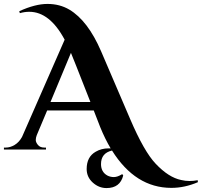

<svg xmlns="http://www.w3.org/2000/svg" viewBox="-48 -761 1027 977"><path d="M959 166Q892 195 824 195Q641 195 522 5Q466 18 466 74Q466 114 498 132Q513 140 531.5 140Q550 140 574 125L579 132Q563 196 494 196Q455 196 424 168Q393 140 393 99Q393 37 439 11Q468 -6 504 -6Q510 -6 515 -6Q486 -55 462 -114L429 -199H192L139 -73Q134 -60 134 -48.5Q134 -37 145 -23.5Q156 -10 178 -10H186V0H-28V-10H-19Q4 -10 26.5 -23.5Q49 -37 64 -64L281 -559Q205 -701 101 -701Q77 -701 53 -694L50 -704Q131 -741 193.5 -741Q256 -741 305 -712Q399 -656 466 -501L614 -156Q685 10 744 72Q810 142 874 155Q895 160 916 160Q937 160 958 156ZM209 -242H412L340 -425Q320 -475 313 -492Z"/></svg>

Font: Cinzel Decorative
Style: Bold
Weight: 700
Version: Version 1.002;PS 001.002;hotconv 1.0.56;makeotf.lib2.0.21325